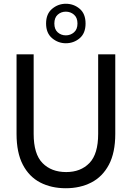

<svg xmlns="http://www.w3.org/2000/svg" viewBox="-20 -994 701 1021"><path d="M68 0ZM68 0ZM330 7Q253 7 194 -23.5Q135 -54 101.5 -118Q68 -182 68 -282V-705H159V-282Q159 -175 206 -127Q253 -79 332 -79Q409 -79 455.5 -127Q502 -175 502 -282V-705H593V-282Q593 -182 559 -118Q525 -54 465.5 -23.5Q406 7 330 7ZM330 -764Q289 -764 257 -791Q225 -818 225 -869Q225 -920 257 -947Q289 -974 330 -974Q372 -974 403.5 -947.5Q435 -921 435 -869Q435 -817 403.5 -790.5Q372 -764 330 -764ZM330 -806Q355 -806 373.5 -822Q392 -838 392 -869Q392 -900 373.5 -916Q355 -932 330 -932Q305 -932 287 -916Q269 -900 269 -869Q269 -838 287 -822Q305 -806 330 -806Z"/></svg>

Font: Ulagadi Sans
Style: Regular
Weight: 400
Designer: Ninad Kale (Devanagari), Jonny Pinhorn (Latin)
Foundry: Indian Type Foundry
Version: Version 3.01;March 29, 2020;FontCreator 12.0.0.2522 64-bit; 